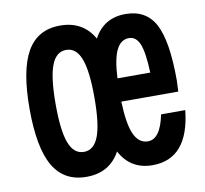

<svg xmlns="http://www.w3.org/2000/svg" viewBox="-73 -695 845 790"><g transform="rotate(-10 350.0 -300.0)"><path d="M227 16Q133 16 88.5 -61Q44 -138 44 -300Q44 -462 88.5 -539Q133 -616 227 -616Q322 -616 367 -537Q409 -616 500 -616Q586 -616 623.5 -545.5Q661 -475 661 -310Q661 -299 660 -287Q659 -275 659 -264H421Q424 -170 443.5 -127Q463 -84 501 -84Q553 -84 573 -184H674Q653 16 503 16Q411 16 368 -65Q324 16 227 16ZM497 -516Q463 -516 444.5 -479Q426 -442 422 -361H559Q556 -445 541.5 -480.5Q527 -516 497 -516ZM234 -87Q276 -87 295.5 -138Q315 -189 315 -300Q315 -411 295.5 -462Q276 -513 234 -513Q192 -513 172.5 -462Q153 -411 153 -300Q153 -189 172.5 -138Q192 -87 234 -87Z"/></g></svg>

Font: Martian Mono
Style: Regular
Weight: 400
Monospace: yes
Designer: Roman Shamin
Foundry: Evil Martians
Version: Version 1.000; ttfautohint (v1.8.4.7-5d5b)